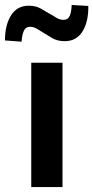

<svg xmlns="http://www.w3.org/2000/svg" viewBox="-56 -754 376 774"><path d="M70 0V-501H196V0ZM31 -586 -36 -591Q-36 -653 -11.5 -692Q13 -731 60 -731Q89 -731 110 -718.5Q131 -706 145 -698Q155 -693 169.5 -683.5Q184 -674 200 -674Q218 -674 225 -690Q232 -706 233 -734L300 -730Q301 -666 276.5 -627Q252 -588 205 -588Q175 -588 153.5 -601Q132 -614 119 -622Q109 -628 94.5 -637Q80 -646 65 -646Q48 -646 40.5 -630.5Q33 -615 31 -586Z"/></svg>

Font: Nunito Sans 7pt Condensed
Style: Bold
Weight: 700
Width: 3
Designer: Vernon Adams
Foundry: Vernon Adams
Version: Version 3.101;gftools[0.9.27]